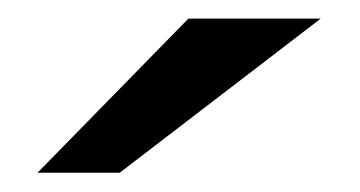

<svg xmlns="http://www.w3.org/2000/svg" viewBox="-20 -773 379 202"><path d="M178.2 -753.4H317.4L106 -591.3H19.5Z"/></svg>

Font: Ufes Sans
Style: Italic
Weight: 400
Designer: Ricardo Esteves & Filipe Motta
Foundry: ProDesignUfes - Ricardo Esteves, Filipe Motta
Version: Version 2.0